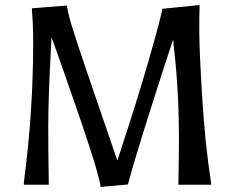

<svg xmlns="http://www.w3.org/2000/svg" viewBox="-20 -735 929 764"><path d="M75 -10Q112 -290 112 -563Q112 -644 107 -692V-702L246 -713Q252 -674 270 -618Q304 -510 447 -96Q529 -345 574.5 -504.5Q620 -664 626 -700L774 -715V-705Q773 -678 773 -608Q773 -538 784.5 -349Q796 -160 820 -7V0H690V-17Q692 -105 692 -183.5Q692 -262 689 -328Q686 -394 682 -443.5Q678 -493 674 -526.5Q670 -560 669 -578Q640 -492 579 -300Q518 -108 489 -1L380 9Q380 -37 219 -492Q188 -580 185 -586Q185 -585 183 -548Q172 -343 172 -234.5Q172 -126 174 -17V0H75Z"/></svg>

Font: Asul
Style: Regular
Weight: 400
Designer: Mariela Monsalve
Foundry: Mariela Monsalve
Version: Version 1.002